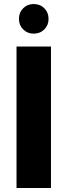

<svg xmlns="http://www.w3.org/2000/svg" viewBox="-20 -933 335 953"><path d="M62 -702H233V0H62ZM147 -766Q116 -766 95 -787Q74 -808 74 -839Q74 -871 95 -892Q116 -913 147 -913Q179 -913 200 -892Q221 -871 221 -839Q221 -808 200 -787Q179 -766 147 -766Z"/></svg>

Font: SVN-Poppins
Style: Bold
Weight: 700
Designer: Ninad Kale (Devanagari), Jonny Pinhorn (Latin)
Foundry: Indian Type Foundry
Version: Version 3.200;PS 1.000;hotconv 16.6.54;makeotf.lib2.5.65590